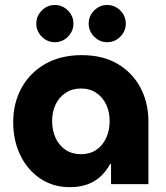

<svg xmlns="http://www.w3.org/2000/svg" viewBox="-20 -749 677 781"><path d="M264 12.3Q195.7 12.3 143.7 -22.7Q91.7 -57.7 62.7 -117.5Q33.7 -177.3 33.7 -252Q33.7 -329.7 67.7 -391.5Q101.7 -453.3 164.2 -489Q226.7 -524.7 312.3 -524.7Q398 -524.7 458.3 -489.2Q518.7 -453.7 551.2 -392.5Q583.7 -331.3 583.7 -255V0H431.7V-82.3H428.3Q414 -55.3 391.8 -33.8Q369.7 -12.3 338.3 0Q307 12.3 264 12.3ZM309.7 -121.7Q345.3 -121.7 371.5 -139.3Q397.7 -157 411.8 -187.8Q426 -218.7 426 -256.7Q426 -294.3 411.8 -324Q397.7 -353.7 371.5 -371.3Q345.3 -389 309.7 -389Q273.7 -389 247 -371.3Q220.3 -353.7 206.2 -324Q192 -294.3 192 -256.7Q192 -218.7 206.2 -187.8Q220.3 -157 247 -139.3Q273.7 -121.7 309.7 -121.7ZM416 -577.3Q385.3 -577.3 363 -599.8Q340.7 -622.3 340.7 -653Q340.7 -684 363 -706.3Q385.3 -728.7 416 -728.7Q447 -728.7 469.3 -706.3Q491.7 -684 491.7 -653Q491.7 -622.3 469.3 -599.8Q447 -577.3 416 -577.3ZM203 -577.3Q172.3 -577.3 150 -599.8Q127.7 -622.3 127.7 -653Q127.7 -684 150 -706.3Q172.3 -728.7 203 -728.7Q234 -728.7 256.3 -706.3Q278.7 -684 278.7 -653Q278.7 -622.3 256.3 -599.8Q234 -577.3 203 -577.3Z"/></svg>

Font: MuseoModerno Thin
Style: Regular
Weight: 100
Designer: Pablo Cosgaya, Héctor Gatti, Marcela Romero, and the Authors of The MuseoModerno Project.
Foundry: Omnibus-Type Team
Version: Version 1.003